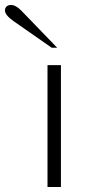

<svg xmlns="http://www.w3.org/2000/svg" viewBox="-91 -752 365 772"><path d="M100 -490H154V0H100ZM-35 -666Q-71 -691 -71 -710Q-71 -720 -64.5 -726Q-58 -732 -47 -732Q-28 -732 -6 -710L139 -560H117Z"/></svg>

Font: Fahkwang ExtraLight
Style: Regular
Weight: 275
Designer: Suppakit Chalermlarp | Katatrad Co.,Ltd.
Foundry: Cadson Demak Co.,Ltd.
Version: Version 1.000; ttfautohint (v1.6)